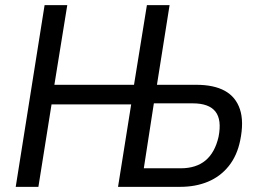

<svg xmlns="http://www.w3.org/2000/svg" viewBox="-20 -725 1007 745"><path d="M41 0 153 -705H241L191 -396H500L550 -705H638L589 -396H741Q810 -396 852.5 -372.5Q895 -349 911 -301Q927 -253 912 -180Q900 -121 867.5 -80.5Q835 -40 787 -20Q739 0 679 0H438L489 -320H180L129 0ZM538 -72H681Q741 -72 777.5 -102.5Q814 -133 828 -194Q841 -260 816 -292Q791 -324 728 -324H577Z"/></svg>

Font: Nunito Sans 10pt Condensed Medium
Style: Italic
Weight: 500
Width: 3
Italic angle: -9°
Designer: Vernon Adams
Foundry: Vernon Adams
Version: Version 3.101;gftools[0.9.27]